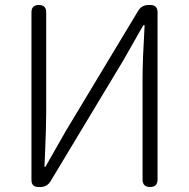

<svg xmlns="http://www.w3.org/2000/svg" viewBox="-20 -749 757 769"><path d="M134 0Q106 0 106 -28V-700Q106 -729 136 -729Q165 -729 165 -700V-297Q165 -240 160 -124Q159 -95 158 -81H162L244 -225L533 -705Q547 -729 575 -729H582Q611 -729 611 -700V-364V-30Q611 0 581 0Q551 0 551 -30V-437Q551 -508 559 -643Q559 -646 559 -648H554L472 -504L183 -24Q169 0 141 0Z"/></svg>

Font: GenSenRounded TW L
Style: Regular
Weight: 300
Version: Version 1.501;PS 1;hotconv 16.6.51;makeotf.lib2.5.65220